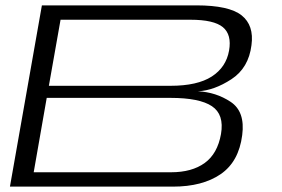

<svg xmlns="http://www.w3.org/2000/svg" viewBox="-20 -695 1052 715"><path d="M17 0 136 -675H711.5Q833 -675 879.8 -637.8Q926.5 -600.5 916.5 -527Q906 -442 841.8 -400Q777.5 -358 717 -355Q784 -352 838.8 -315.8Q893.5 -279.5 882 -192Q869.5 -93 801.8 -46.5Q734 0 624 0ZM105.5 -53.5H617Q694.5 -53.5 742.2 -88Q790 -122.5 803 -196Q815.5 -268.5 769.2 -299.5Q723 -330.5 614.5 -330.5H154ZM162 -375.5H615Q715 -375.5 768.5 -410Q822 -444.5 833 -506.5Q843.5 -566 810 -593.8Q776.5 -621.5 689 -621.5H205.5Z"/></svg>

Font: Anybody UltraExpanded Light
Style: Italic
Weight: 300
Width: 9
Italic angle: -10°
Designer: Tyler Finck
Foundry: Etcetera Type Company
Version: Version 1.010; ttfautohint (v1.8.3) -l 8 -r 50 -G 200 -x 14 